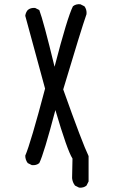

<svg xmlns="http://www.w3.org/2000/svg" viewBox="-20 -775 540 909"><path d="M354.5 113.3 335 103.5Q323.2 87.9 321.3 68.4L323.2 -24.4Q298.8 -61.5 242.2 -253.9Q187.5 -45.9 166 -2.9Q152.3 8.8 130.9 6.8L111.3 -2.9Q99.6 -18.6 99.6 -38.1Q125 -96.7 193.4 -355.5Q119.1 -627.9 99.6 -700.2Q101.6 -715.8 111.3 -727.5Q125 -739.3 146.5 -737.3L166 -727.5Q185.5 -676.8 238.3 -459Q298.8 -692.4 325.2 -745.1Q338.9 -756.8 360.4 -754.9L379.9 -745.1Q391.6 -729.5 389.6 -708Q364.3 -635.7 279.3 -351.6Q370.1 -96.7 399.4 -36.1V84L389.6 103.5Q376 115.2 354.5 113.3Z"/></svg>

Font: JasonHandwriting1
Style: Regular
Weight: 400
Version: Version 1.48.20